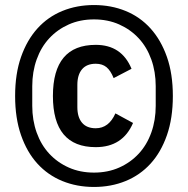

<svg xmlns="http://www.w3.org/2000/svg" viewBox="-20 -730 746 762"><path d="M353 12Q285 12 227.5 -11.5Q170 -35 128.5 -80.5Q87 -126 63.5 -193.5Q40 -261 40 -349Q40 -437 63.5 -504Q87 -571 128.5 -617Q170 -663 227.5 -686.5Q285 -710 353 -710Q421 -710 478.5 -686.5Q536 -663 577.5 -617Q619 -571 642.5 -504Q666 -437 666 -349Q666 -261 642.5 -193.5Q619 -126 577.5 -80.5Q536 -35 478.5 -11.5Q421 12 353 12ZM353 -45Q408 -45 453 -65Q498 -85 530.5 -120Q563 -155 580.5 -204Q598 -253 598 -310V-388Q598 -445 580.5 -494Q563 -543 530.5 -578Q498 -613 453 -633Q408 -653 353 -653Q298 -653 253 -633Q208 -613 175.5 -578Q143 -543 125.5 -494Q108 -445 108 -388V-310Q108 -253 125.5 -204Q143 -155 175.5 -120Q208 -85 253 -65Q298 -45 353 -45ZM360 -146Q190 -146 190 -349Q190 -552 360 -552Q463 -552 502 -457L431 -420Q419 -450 402.5 -463.5Q386 -477 360 -477Q324 -477 305.5 -455Q287 -433 287 -393V-305Q287 -265 305.5 -243Q324 -221 360 -221Q412 -221 438 -280L508 -242Q467 -146 360 -146Z"/></svg>

Font: IBM Plex Sans Condensed Medium
Style: Regular
Weight: 500
Width: 3
Designer: Mike Abbink, Paul van der Laan, Pieter van Rosmalen
Foundry: Bold Monday
Version: Version 1.3